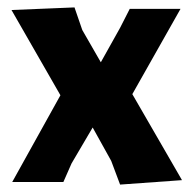

<svg xmlns="http://www.w3.org/2000/svg" viewBox="-20 -491 520 518"><path d="M181 -471 202 -410 252 -323 304 -416 330 -467H467L337 -237L471 -5L304 7L280 -57L230 -147L173 -50L151 0H13L143 -234L11 -464Z"/></svg>

Font: Alegreya Sans ExtraBold
Style: Regular
Weight: 800
Designer: Juan Pablo del Peral
Foundry: Huerta Tipografica
Version: Version 2.007